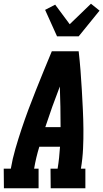

<svg xmlns="http://www.w3.org/2000/svg" viewBox="-35 -1010 555 1030"><path d="M-14 0 -15 -105H23Q32 -158 47.5 -211.5Q63 -265 80.5 -317.5Q98 -370 117.5 -422.5Q137 -475 158 -527Q179 -579 200 -631Q221 -683 243 -735H387Q393 -683 397 -631Q401 -579 404 -527Q407 -475 409.5 -422.5Q412 -370 412.5 -317.5Q413 -265 410.5 -211.5Q408 -158 399 -105H423V0H237L236 -105H274Q279 -135 282 -164Q285 -193 287 -223H176Q167 -194 160 -164.5Q153 -135 148 -105H172V0ZM208 -328H290Q290 -383 289 -437.5Q288 -492 286 -546Q265 -492 245.5 -437.5Q226 -383 208 -328ZM271 -815 207 -957 261 -985 339 -880 453 -990 499 -953 387 -815Z"/></svg>

Font: Iosevka Curly Slab Extrabold
Style: Italic
Weight: 800
Italic angle: -9°
Monospace: yes
Designer: Belleve Invis
Foundry: Belleve Invis
Version: Version 22.1.2; ttfautohint (v1.8.4)